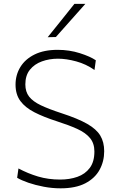

<svg xmlns="http://www.w3.org/2000/svg" viewBox="-20 -990 618 1019"><path d="M301.5 9.5Q256.5 9.5 212 1Q167.5 -7.5 130.5 -20.2Q93.5 -33 71 -46.5L78 -96Q127.5 -69.5 181.8 -53.2Q236 -37 299.5 -37Q349.5 -37 390.8 -51.5Q432 -66 456.5 -98.8Q481 -131.5 481 -186Q481 -229 457.8 -257.2Q434.5 -285.5 390 -305.8Q345.5 -326 281.5 -346.5Q211.5 -369 162.8 -394Q114 -419 88.2 -453.8Q62.5 -488.5 62.5 -541Q62.5 -592.5 88.2 -634.5Q114 -676.5 163.8 -701Q213.5 -725.5 286 -725.5Q348 -725.5 403.8 -707.8Q459.5 -690 488.5 -670L481.5 -618.5Q437 -650 384.5 -664.2Q332 -678.5 287.5 -678.5Q242 -678.5 202.5 -664.2Q163 -650 138.8 -620Q114.5 -590 114.5 -542Q114.5 -503 134.5 -477.2Q154.5 -451.5 197 -431.2Q239.5 -411 307 -389Q393 -361 442.2 -333Q491.5 -305 512.2 -270.5Q533 -236 533 -187.5Q533 -133.5 508.5 -88.8Q484 -44 432.8 -17.2Q381.5 9.5 301.5 9.5ZM233 -792.5Q269 -837 304.5 -881.2Q340 -925.5 375 -969.5H433Q393.5 -925 354.5 -881.2Q315.5 -837.5 276.5 -793.5Z"/></svg>

Font: Commissioner ExtraLight
Style: Regular
Weight: 200
Designer: Kostas Bartsokas
Foundry: Kostas Bartsokas
Version: Version 1.000; ttfautohint (v1.8.3)